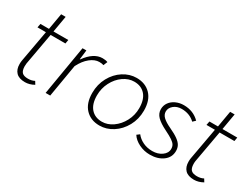

<svg xmlns="http://www.w3.org/2000/svg" viewBox="-58 -1231 2319 1774"><g transform="rotate(30 1101.0 -344.0)"><path d="M106 -111Q106 -133 109 -149L170 -487H80L88 -528H179L209 -701H257L227 -528H385L378 -487H220L159 -147Q157 -137 157 -115Q158 -70 177 -51Q196 -32 240 -32Q280 -32 309 -48L328 -17Q280 10 232 10Q168 10 137 -22Q106 -54 106 -111Z M537 -528H578L566 -428H570Q651 -541 745 -541Q778 -541 800 -532L782 -489Q767 -496 736 -496Q688 -496 639.5 -457Q591 -418 556 -348L497 0H448Z M821 -216Q821 -307 861.5 -381.5Q902 -456 968.5 -498.5Q1035 -541 1109 -541Q1203 -541 1260 -481.5Q1317 -422 1317 -312Q1317 -221 1276 -146.5Q1235 -72 1168.5 -29.5Q1102 13 1028 13Q935 13 878 -46.5Q821 -106 821 -216ZM1268 -310Q1268 -402 1225 -451Q1182 -500 1107 -500Q1047 -500 992 -461.5Q937 -423 903.5 -358Q870 -293 870 -218Q870 -126 913 -77.5Q956 -29 1030 -29Q1090 -29 1145 -67.5Q1200 -106 1234 -170.5Q1268 -235 1268 -310Z M1367 -84 1396 -106Q1424 -70 1468.5 -48.5Q1513 -27 1569 -27Q1628 -27 1670 -57Q1712 -87 1712 -132Q1712 -156 1701.5 -173.5Q1691 -191 1664 -209.5Q1637 -228 1582 -255Q1513 -289 1479 -323Q1445 -357 1445 -403Q1445 -443 1467.5 -474.5Q1490 -506 1528.5 -523.5Q1567 -541 1612 -541Q1714 -541 1781 -473L1754 -447Q1697 -501 1613 -501Q1562 -501 1528.5 -473Q1495 -445 1495 -407Q1495 -373 1523 -347Q1551 -321 1607 -295Q1667 -267 1700 -243Q1733 -219 1746.5 -194Q1760 -169 1760 -137Q1760 -69 1705 -28Q1650 13 1566 13Q1504 13 1449 -14Q1394 -41 1367 -84Z M1909 -111Q1909 -133 1912 -149L1973 -487H1883L1891 -528H1982L2012 -701H2060L2030 -528H2188L2181 -487H2023L1962 -147Q1960 -137 1960 -115Q1961 -70 1980 -51Q1999 -32 2043 -32Q2083 -32 2112 -48L2131 -17Q2083 10 2035 10Q1971 10 1940 -22Q1909 -54 1909 -111Z"/></g></svg>

Font: Nebula Sans Light
Style: Regular
Weight: 300
Italic angle: -9°
Designer: Paul D. Hunt for Adobe (as Source Sans)
Foundry: Nebula Entertainment & Broadcasting LLC
Version: Version 1.010